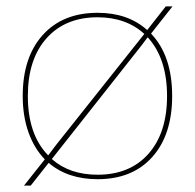

<svg xmlns="http://www.w3.org/2000/svg" viewBox="-20 -550 610 600"><path d="M440 -456 498 -530H519L452 -445Q518 -376 518 -250Q518 -129 456 -59.5Q394 10 285 10Q192 10 132 -41L76 30H55L120 -52Q87 -86 69 -136.5Q51 -187 51 -250Q51 -371 113.5 -440.5Q176 -510 285 -510Q380 -510 440 -456ZM131 -65 156 -98 431 -444Q374 -496 285 -496Q184 -496 125.5 -430.5Q67 -365 67 -250Q67 -130 130 -65ZM502 -250Q502 -367 442 -433H441L423 -409L142 -53Q197 -4 285 -4Q386 -4 444 -69.5Q502 -135 502 -250Z"/></svg>

Font: Work Sans Hairline
Style: Regular
Weight: 400
Designer: Wei Huang
Foundry: Wei Huang
Version: Version 1.032